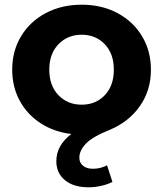

<svg xmlns="http://www.w3.org/2000/svg" viewBox="-20 -566 695 818"><path d="M318 106Q318 127 333.5 140Q349 153 376 153Q409 153 436 138L459 209Q440 219 412.5 225.5Q385 232 358 232Q293 232 256.5 201.5Q220 171 220 121Q220 53 284 5Q210 -4 153 -41Q96 -78 64 -137Q32 -196 32 -269Q32 -349 70 -412Q108 -475 175.5 -510.5Q243 -546 328 -546Q413 -546 480 -510.5Q547 -475 585 -412Q623 -349 623 -269Q623 -181 576 -114Q529 -47 448 -13Q375 16 346.5 45.5Q318 75 318 106ZM328 -120Q388 -120 426.5 -160.5Q465 -201 465 -269Q465 -337 426.5 -377.5Q388 -418 328 -418Q268 -418 229 -377.5Q190 -337 190 -269Q190 -201 229 -160.5Q268 -120 328 -120Z"/></svg>

Font: mBank
Style: Bold
Weight: 700
Designer: Julieta Ulanovsky
Foundry: Julieta Ulanovsky
Version: Version 7.200